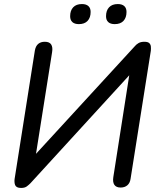

<svg xmlns="http://www.w3.org/2000/svg" viewBox="-20 -918 781 947"><path d="M84 9Q71 9 64 5Q57 1 54.5 -5.5Q52 -12 51.5 -20Q51 -28 52 -35L152 -669Q156 -691 168.5 -701.5Q181 -712 201 -712Q224 -712 232.5 -698.5Q241 -685 237 -661L152 -124L127 -126L644 -689Q651 -698 662.5 -705Q674 -712 692 -712Q709 -712 716 -705.5Q723 -699 724 -689Q725 -679 724 -668L624 -36Q621 -15 608 -4Q595 7 575 7Q553 7 544 -6.5Q535 -20 539 -45L623 -582L648 -580L130 -14Q122 -6 112 1.5Q102 9 84 9ZM546 -799Q525 -799 514 -809Q503 -819 503 -838Q503 -866 518 -882Q533 -898 561 -898Q582 -898 593 -888Q604 -878 604 -859Q604 -831 589 -815Q574 -799 546 -799ZM369 -799Q348 -799 337 -809Q326 -819 326 -838Q326 -866 341 -882Q356 -898 384 -898Q405 -898 416 -888Q427 -878 427 -859Q427 -831 412 -815Q397 -799 369 -799Z"/></svg>

Font: Nunito Medium
Style: Italic
Weight: 500
Designer: Vernon Adams
Foundry: Vernon Adams
Version: Version 3.601